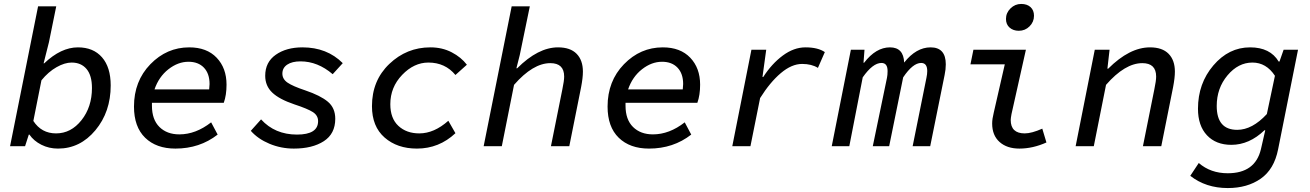

<svg xmlns="http://www.w3.org/2000/svg" viewBox="-20 -741 6640 973"><path d="M274 12Q228 12 189.5 -7.5Q151 -27 129 -59H126L107 0H31L173 -709H265L228 -527L201 -420H204Q289 -501 375 -501Q453 -501 497 -450.5Q541 -400 541 -308Q541 -174 463.5 -81Q386 12 274 12ZM264 -65Q340 -65 393 -132Q446 -199 446 -295Q446 -359 418.5 -391.5Q391 -424 343 -424Q308 -424 266.5 -400.5Q225 -377 190 -334L149 -128Q190 -65 264 -65Z M869 12Q772 12 715.5 -43Q659 -98 659 -201Q659 -330 742 -415.5Q825 -501 939 -501Q1028 -501 1078 -448.5Q1128 -396 1128 -312Q1128 -259 1114 -220H750V-205Q750 -135 788 -97.5Q826 -60 889 -60Q972 -60 1050 -121L1083 -59Q992 12 869 12ZM935 -428Q882 -428 833.5 -390Q785 -352 763 -288H1040Q1042 -306 1042 -315Q1042 -368 1013.5 -398Q985 -428 935 -428Z M1469 12Q1404 12 1345.5 -12.5Q1287 -37 1251 -78L1303 -136Q1373 -59 1485 -59Q1592 -59 1592 -127Q1592 -156 1565.5 -173Q1539 -190 1472 -212Q1395 -238 1359.5 -272Q1324 -306 1324 -357Q1324 -426 1377.5 -463.5Q1431 -501 1513 -501Q1637 -501 1717 -421L1666 -365Q1590 -430 1503 -430Q1460 -430 1435.5 -413.5Q1411 -397 1411 -368Q1411 -340 1437.5 -322Q1464 -304 1527 -283Q1604 -257 1641.5 -225.5Q1679 -194 1679 -139Q1679 -63 1621 -25.5Q1563 12 1469 12Z M2093 12Q1993 12 1929 -44Q1865 -100 1865 -203Q1865 -333 1953 -417Q2041 -501 2161 -501Q2221 -501 2269 -476Q2317 -451 2346 -413L2288 -361Q2236 -424 2151 -424Q2078 -424 2018 -361.5Q1958 -299 1958 -213Q1958 -141 1999 -103Q2040 -65 2105 -65Q2180 -65 2252 -129L2288 -66Q2205 12 2093 12Z M2431 0 2573 -709H2665L2614 -462L2597 -395H2601Q2707 -501 2808 -501Q2870 -501 2902 -468.5Q2934 -436 2934 -378Q2934 -347 2925 -300L2865 0H2772L2830 -289Q2839 -332 2839 -353Q2839 -421 2769 -421Q2681 -421 2585 -311L2523 0Z M3269 12Q3172 12 3115.5 -43Q3059 -98 3059 -201Q3059 -330 3142 -415.5Q3225 -501 3339 -501Q3428 -501 3478 -448.5Q3528 -396 3528 -312Q3528 -259 3514 -220H3150V-205Q3150 -135 3188 -97.5Q3226 -60 3289 -60Q3372 -60 3450 -121L3483 -59Q3392 12 3269 12ZM3335 -428Q3282 -428 3233.5 -390Q3185 -352 3163 -288H3440Q3442 -306 3442 -315Q3442 -368 3413.5 -398Q3385 -428 3335 -428Z M3691 0 3788 -489H3863L3844 -351H3848Q3891 -418 3947 -459.5Q4003 -501 4062 -501Q4125 -501 4160 -477L4125 -397Q4093 -417 4045 -417Q3992 -417 3937 -370.5Q3882 -324 3832 -244L3783 0Z M4195 0 4292 -489H4361L4356 -423H4359Q4419 -501 4490 -501Q4559 -501 4562 -424Q4623 -501 4696 -501Q4773 -501 4773 -415Q4773 -389 4767 -361L4694 0H4605L4675 -347Q4679 -366 4679 -381Q4679 -422 4648 -422Q4606 -422 4557 -349L4486 0H4403L4475 -347Q4478 -361 4478 -381Q4478 -422 4447 -422Q4403 -422 4352 -349L4284 0Z M5146 12Q5083 12 5045.5 -21.5Q5008 -55 5008 -115Q5008 -138 5016 -170L5072 -415H4898L4913 -489H5179L5106 -163Q5102 -141 5102 -133Q5102 -65 5173 -65Q5208 -65 5262 -89L5283 -19Q5214 12 5146 12ZM5143 -585Q5115 -585 5096.5 -601Q5078 -617 5078 -645Q5078 -676 5101 -698.5Q5124 -721 5155 -721Q5185 -721 5202.5 -705Q5220 -689 5220 -661Q5220 -630 5197.5 -607.5Q5175 -585 5143 -585Z M5431 0 5528 -489H5603L5592 -393H5596Q5704 -501 5808 -501Q5870 -501 5902 -468.5Q5934 -436 5934 -378Q5934 -347 5925 -300L5865 0H5772L5830 -289Q5839 -332 5839 -353Q5839 -421 5769 -421Q5681 -421 5585 -311L5523 0Z M6202 212Q6091 212 6012 150L6055 85Q6115 137 6202 137Q6341 137 6370 15L6392 -81H6388Q6311 -7 6220 -7Q6142 -7 6096.5 -55.5Q6051 -104 6051 -190Q6051 -318 6129 -409.5Q6207 -501 6315 -501Q6417 -501 6460 -429H6464L6485 -489H6558L6457 16Q6437 117 6369 164.5Q6301 212 6202 212ZM6250 -83Q6326 -83 6400 -163L6441 -357Q6397 -424 6327 -424Q6255 -424 6200.5 -359Q6146 -294 6146 -204Q6146 -83 6250 -83Z"/></svg>

Font: TypoPRO Source Code Pro
Style: Italic
Weight: 500
Italic angle: -11°
Monospace: yes
Designer: Paul D. Hunt, Teo Tuominen
Foundry: Adobe Systems Incorporated
Version: Version 1.030;PS 1.0;hotconv 1.0.84;makeotf.lib2.5.63406